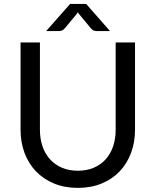

<svg xmlns="http://www.w3.org/2000/svg" viewBox="-20 -928 776 957"><path d="M368 -77C338.3 -77 311.8 -82.1 288.2 -92.2C264.8 -102.4 244.9 -116.5 228.8 -134.5C212.6 -152.5 200.2 -174 191.8 -199C183.2 -224 179 -251.5 179 -281.5V-716.5H82.5V-281C82.5 -239.7 89.1 -201.3 102.2 -166C115.4 -130.7 134.3 -100.1 159 -74.2C183.7 -48.4 213.7 -28.2 249 -13.5C284.3 1.2 324 8.5 368 8.5C412 8.5 451.7 1.2 487 -13.5C522.3 -28.2 552.2 -48.4 576.8 -74.2C601.2 -100.1 620.1 -130.7 633.2 -166C646.4 -201.3 653 -239.7 653 -281V-716.5H556.5V-281C556.5 -251 552.2 -223.5 543.8 -198.5C535.2 -173.5 522.9 -152 506.8 -134C490.6 -116 470.8 -102 447.5 -92C424.2 -82 397.7 -77 368 -77ZM528.5 -773 409.5 -908.5H329.5L210 -773H272.5C276.5 -773 281.2 -773.8 286.8 -775.2C292.2 -776.8 297.8 -780.8 303.5 -787.5L362 -858L368 -867L374 -858L432.5 -787.5C438.2 -780.8 443.8 -776.8 449.2 -775.2C454.8 -773.8 459.5 -773 463.5 -773Z"/></svg>

Font: LatoLatin
Style: Regular
Weight: 400
Designer: Lukasz Dziedzic with Adam Twardoch and Botio Nikoltchev
Foundry: tyPoland Lukasz Dziedzic
Version: Version 2.015; 2015-08-06; http://www.latofonts.com/